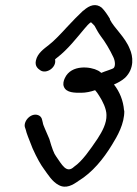

<svg xmlns="http://www.w3.org/2000/svg" viewBox="-20 -705 532 743"><path d="M136 -433C159 -417 200 -444 193 -475C195 -477 198 -480 201 -482C242 -513 279 -561 306 -593C314 -603 325 -615 332 -619C337 -615 341 -610 346 -605L357 -585C361 -578 365 -572 370 -565C387 -543 405 -513 419 -483C426 -468 427 -449 420 -442C417 -438 385 -429 372 -423C369 -425 364 -430 359 -432C332 -447 256 -457 231 -403C226 -393 223 -380 227 -370C236 -345 271 -346 294 -346C312 -346 331 -350 348 -356C353 -351 359 -342 364 -334C377 -314 392 -284 392 -260C393 -228 376 -197 358 -169C329 -126 298 -81 267 -60C237 -31 219 -69 197 -100C189 -110 181 -132 171 -167C156 -202 146 -224 146 -228V-229L143 -241C142 -248 137 -255 131 -258C103 -272 71 -239 76 -214L80 -202C82 -191 91 -169 106 -131C123 -93 138 -67 150 -51C166 -29 182 -2 207 11C236 27 262 10 283 -4V-5H284C338 -38 380 -90 413 -144C434 -178 462 -226 461 -277H460V-278C457 -316 443 -350 421 -378C435 -384 452 -393 464 -404C501 -440 495 -488 482 -516C464 -562 422 -596 405 -630L406 -631C397 -646 386 -663 374 -675C352 -693 327 -686 303 -664H302C281 -644 262 -625 239 -600C218 -577 189 -546 169 -531C150 -516 125 -499 119 -471C114 -449 127 -439 136 -433Z"/></svg>

Font: Stray Cat
Style: ExBdCnObl
Weight: 800
Version: Version 1.0